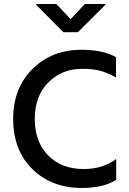

<svg xmlns="http://www.w3.org/2000/svg" viewBox="-20 -932 645 960"><path d="M560.1 -646Q495.1 -683.1 387.2 -683.1Q238.8 -683.1 142.3 -586.9Q45.9 -490.7 45.9 -337.9Q45.9 -180.2 142.1 -86.2Q238.3 7.8 389.2 7.8Q499 7.8 561 -33.2V-137.2Q495.1 -86.9 397.9 -86.9Q288.1 -86.9 220.9 -154.8Q153.8 -222.7 153.8 -337.9Q153.8 -451.2 221.4 -519.5Q289.1 -587.9 390.1 -587.9Q444.8 -587.9 480.5 -578.4Q516.1 -568.8 560.1 -544.9ZM333 -836.4 261.7 -912.1H161.1V-907.7L296.4 -771H369.6L505.9 -907.2V-912.1H404.3Z"/></svg>

Font: FAU Chimera Medium
Style: Regular
Weight: 500
Version: Version 1.002;hotconv 1.0.117;makeotfexe 2.5.65602